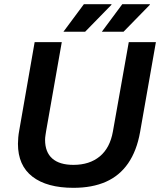

<svg xmlns="http://www.w3.org/2000/svg" viewBox="-20 -888 767 920"><path d="M332 12Q205 12 135.5 -41.5Q66 -95 66 -199Q66 -213 67.5 -229.5Q69 -246 72 -262L146 -686H276L201 -260Q200 -253 198 -240.5Q196 -228 196 -218Q196 -159 230.5 -128.5Q265 -98 332 -98Q409 -98 458 -138.5Q507 -179 521 -258L597 -686H727L651 -254Q635 -165 594 -105.5Q553 -46 487.5 -17Q422 12 332 12ZM468 -736 566 -868H698V-865L572 -736ZM284 -736 382 -868H514V-865L388 -736Z"/></svg>

Font: Archivo SemiBold SemiBold
Style: Italic
Weight: 600
Italic angle: -10°
Version: Version 2.001